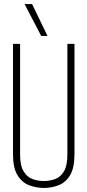

<svg xmlns="http://www.w3.org/2000/svg" viewBox="-20 -916 431 946"><path d="M44 -157V-700H79V-155Q79 -100 96.5 -71.5Q114 -43 141 -33.5Q168 -24 196 -24Q224 -24 251 -33.5Q278 -43 295 -71.5Q312 -100 312 -155V-700H347V-157Q347 -89 325.5 -53Q304 -17 269 -3.5Q234 10 196 10Q158 10 123 -3.5Q88 -17 66 -53Q44 -89 44 -157ZM183 -739 101 -896H138L214 -739Z"/></svg>

Font: Georama Condensed ExtraLight
Style: Regular
Weight: 200
Width: 3
Designer: Jean-Baptiste Levee
Foundry: Production Type
Version: Version 1.000